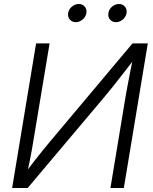

<svg xmlns="http://www.w3.org/2000/svg" viewBox="-20 -946 772 966"><path d="M603 0H535.6L612.3 -462.9Q616.2 -483.9 621.6 -514.2Q627 -544.4 634.8 -583Q642.6 -621.6 651.9 -667.5L661.6 -656.2Q627 -611.3 598.9 -575.2Q570.8 -539.1 548.1 -510.5Q525.4 -481.9 506.3 -459.5L119.1 0H41L161.6 -727.5H229.5L147.9 -237.3Q144.5 -215.8 139.2 -186.3Q133.8 -156.7 127.2 -124.5Q120.6 -92.3 113.8 -61.5L105 -72.8Q127.4 -103.5 150.4 -133.1Q173.3 -162.6 194.3 -188.2Q215.3 -213.9 231 -232.9L646.5 -727.5H723.6ZM563.5 -834.5Q544.4 -834.5 533.2 -847.9Q522 -861.3 525.4 -880.4Q528.3 -899.4 543.9 -912.6Q559.6 -925.8 578.6 -925.8Q597.7 -925.8 608.6 -912.6Q619.6 -899.4 616.7 -880.4Q613.8 -861.3 598.1 -847.9Q582.5 -834.5 563.5 -834.5ZM361.3 -834.5Q342.3 -834.5 331.1 -847.9Q319.8 -861.3 322.8 -880.4Q326.2 -899.4 341.8 -912.6Q357.4 -925.8 376.5 -925.8Q395.5 -925.8 406.5 -912.6Q417.5 -899.4 414.6 -880.4Q411.6 -861.3 395.8 -847.9Q379.9 -834.5 361.3 -834.5Z"/></svg>

Font: Inter 24pt Light
Style: Italic
Weight: 300
Italic angle: -9.3988°
Designer: Rasmus Andersson
Foundry: rsms
Version: Version 4.001;git-66647c0bb